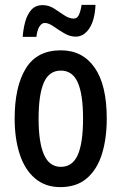

<svg xmlns="http://www.w3.org/2000/svg" viewBox="-20 -756 498 786"><path d="M417 -271Q417 -189 397.5 -126Q378 -63 336 -26.5Q294 10 227 10Q165 10 123 -26Q81 -62 60.5 -125.5Q40 -189 40 -271Q40 -401 85.5 -475.5Q131 -550 229 -550Q318 -550 367.5 -479Q417 -408 417 -271ZM138 -270Q138 -173 160 -123Q182 -73 229 -73Q277 -73 298.5 -122Q320 -171 320 -271Q320 -369 298.5 -418Q277 -467 229 -467Q181 -467 159.5 -418Q138 -369 138 -270ZM371 -736Q368 -673 345.5 -639.5Q323 -606 290 -606Q266 -606 242.5 -620Q219 -634 199 -648Q179 -662 163 -662Q151 -662 141.5 -647.5Q132 -633 129 -605H73Q75 -636 83 -666Q91 -696 108 -715.5Q125 -735 155 -735Q180 -735 201.5 -721Q223 -707 243 -693.5Q263 -680 282 -680Q296 -680 303 -695Q310 -710 314 -736Z"/></svg>

Font: Noto Sans Thai ExtCond Med
Style: Regular
Weight: 500
Width: 2
Designer: Monotype Design Team
Foundry: Monotype Imaging Inc.
Version: Version 2.002; ttfautohint (v1.8.4.7-5d5b)